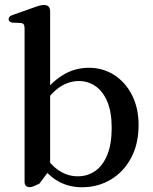

<svg xmlns="http://www.w3.org/2000/svg" viewBox="-20 -758 630 789"><path d="M186 -712V-62L141.5 -3Q124.5 5 116.8 8Q109 11 101 11Q92 11 86.5 5.8Q81 0.5 81 -10.5V-641.5Q81 -653 77.2 -658Q73.5 -663 65 -663.5L31 -665Q22.5 -666.5 19 -670Q15.5 -673.5 15.5 -679Q15.5 -685.5 19.8 -689.8Q24 -694 35 -697.5L118.5 -727Q134.5 -733 144 -735.2Q153.5 -737.5 160.5 -737.5Q173.5 -737.5 179.8 -730.8Q186 -724 186 -712ZM162 -332 146 -357.5Q184.5 -415.5 235 -447.5Q285.5 -479.5 345 -479.5Q404 -479.5 450.2 -449.2Q496.5 -419 523 -366.2Q549.5 -313.5 549.5 -244.5Q549.5 -166 518.5 -108.5Q487.5 -51 434.8 -19.8Q382 11.5 317.5 11.5Q258 11.5 211.8 -17.5Q165.5 -46.5 137 -100L161.5 -124.5Q187 -80 222.8 -56.8Q258.5 -33.5 300 -33.5Q339.5 -33.5 371 -55.2Q402.5 -77 420.8 -121.5Q439 -166 439 -232.5Q439 -296.5 421.5 -339Q404 -381.5 373.5 -403.2Q343 -425 304 -425Q264 -425 228 -401.8Q192 -378.5 162 -332Z"/></svg>

Font: Fraunces 17pt
Style: Regular
Weight: 400
Version: Version 1.000;[b76b70a41]